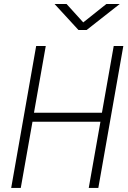

<svg xmlns="http://www.w3.org/2000/svg" viewBox="-20 -918 626 938"><path d="M413.6 0 470.7 -323.2H138.7L81.5 0H34.7L156.7 -693.4H203.6L146 -367.2H478L535.6 -693.4H582.5L460.4 0ZM363.3 -771.5 246.6 -898.4H305.2L386.7 -808.6L499.5 -898.4H564.9L403.3 -771.5Z"/></svg>

Font: Cascadia Mono PL ExtraLight
Style: Italic
Weight: 200
Italic angle: -10°
Monospace: yes
Designer: Aaron Bell
Foundry: Saja Typeworks
Version: Version 2404.023; ttfautohint (v1.8.4)